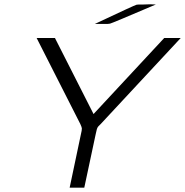

<svg xmlns="http://www.w3.org/2000/svg" viewBox="-20 -871 859 891"><path d="M149.9 -694.8H234.9L414.1 -341.8L742.2 -694.8H818.8L446.8 -294.9Q439.9 -288.1 437 -285.2Q434.1 -282.2 431.6 -277.1Q429.2 -272 429.2 -270.5Q429.2 -269 427 -261Q424.8 -252.9 423.8 -247.1L371.1 0H303.2L358.9 -264.2Q359.9 -269 359.9 -274.9Q359.9 -279.8 353 -294.9ZM419.9 -759.8Q604 -846.7 613.8 -849.1Q618.7 -850.1 625 -850.1H646Q650.9 -850.1 661.4 -850.6Q671.9 -851.1 676.8 -851.1Q693.8 -851.1 703.1 -850.1Q497.1 -762.2 490.2 -761.2Q487.3 -760.3 478 -759.8Z"/></svg>

Font: CMU Bright
Style: Oblique
Weight: 500
Italic angle: -12°
Version: Version 0.7.0